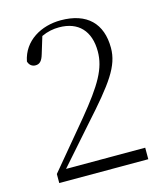

<svg xmlns="http://www.w3.org/2000/svg" viewBox="-111 -819 765 902"><g transform="rotate(-15 272.0 -368.5)"><path d="M65 0H498V-56H113L269 -233C412 -392 464 -463 464 -551C464 -669 397 -737 269 -737C175 -737 85 -688 66 -591C71 -573 84 -563 101 -563C121 -563 133 -575 142 -606L167 -688C197 -702 225 -707 253 -707C346 -707 400 -651 400 -551C400 -468 358 -397 252 -268C203 -210 134 -127 65 -44Z"/></g></svg>

Font: Noto Serif TC ExtraLight
Style: Regular
Weight: 200
Designer: Ryoko NISHIZUKA 西塚涼子 (kana & ideographs); Frank Grießhammer (Latin, Greek & Cyrillic); Wenlong ZHANG 张文龙 (bopomofo); San
Foundry: Adobe
Version: Version 2.001;hotconv 1.1.0;makeotfexe 2.6.0